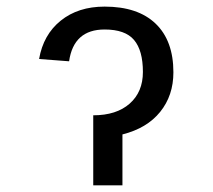

<svg xmlns="http://www.w3.org/2000/svg" viewBox="-20 -558 640 578"><path d="M260.7 0V-210.9Q330.6 -210.9 370.4 -246.1Q410.2 -281.2 410.2 -341.3Q410.2 -406.2 383.5 -437.7Q356.9 -469.2 294.9 -469.2Q201.7 -469.2 188 -373.5L97.7 -380.4Q110.4 -453.6 162.8 -495.8Q215.3 -538.1 294.9 -538.1Q395 -538.1 448.5 -486.8Q502 -435.5 502 -340.3Q502 -270.5 462.2 -221.2Q422.4 -171.9 348.6 -153.3V0Z"/></svg>

Font: Liberation Mono
Style: Regular
Weight: 400
Monospace: yes
Designer: Steve Matteson
Foundry: Ascender Corporation
Version: Version 2.1.5